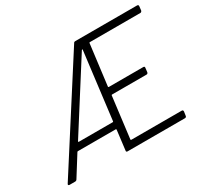

<svg xmlns="http://www.w3.org/2000/svg" viewBox="-143 -902 1174 1105"><g transform="rotate(-30 444.0 -350.0)"><path d="M874 -653H538Q534 -653 534 -649L500 -379Q500 -375 504 -375H733Q743 -375 741 -365L738 -338Q736 -328 727 -328H498Q494 -328 494 -324L460 -51Q460 -47 464 -47H799Q808 -47 808 -37L804 -10Q804 -6 801 -3Q798 0 793 0H412Q402 0 404 -10L420 -140Q420 -144 416 -144H165Q162 -144 160 -141L76 -7Q72 0 63 0H26Q21 0 19 -3.5Q17 -7 21 -12L457 -693Q460 -700 469 -700H879Q884 -700 886.5 -697Q889 -694 888 -690L885 -663Q884 -659 881 -656Q878 -653 874 -653ZM196 -188H422Q426 -188 426 -192L481 -636Q481 -639 479.5 -639Q478 -639 476 -637L194 -193Q192 -188 196 -188Z"/></g></svg>

Font: Barlow Light
Style: Italic
Weight: 300
Italic angle: -7°
Designer: Jeremy Tribby
Foundry: Tribby Type
Version: Version 1.408